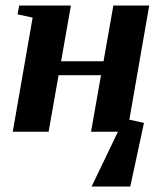

<svg xmlns="http://www.w3.org/2000/svg" viewBox="-20 -479 595 698"><path d="M503.4 -32.2 453.6 199.2H313L408.7 0H311L347.2 -205.6H192.9L156.7 0H26.4L98.6 -415L43.9 -426.8L49.8 -459H237.8L202.1 -256.3H356.4L392.1 -459H522.5L450.2 -43.9Z"/></svg>

Font: Liberation Serif
Style: Bold Italic
Weight: 700
Italic angle: -16.333°
Designer: Steve Matteson
Foundry: Ascender Corporation
Version: Version 2.1.5